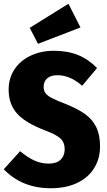

<svg xmlns="http://www.w3.org/2000/svg" viewBox="-20 -983 568 1021"><path d="M496 -621 417 -527Q353 -583 286 -583Q250 -583 231 -566.5Q212 -550 212 -521Q212 -501 222 -487.5Q232 -474 256 -461.5Q280 -449 327 -431Q392 -405 431.5 -377Q471 -349 491.5 -307.5Q512 -266 512 -205Q512 -139 480.5 -88.5Q449 -38 390 -10Q331 18 250 18Q97 18 0 -83L87 -179Q125 -147 161.5 -130Q198 -113 239 -113Q281 -113 302.5 -134Q324 -155 324 -190Q324 -225 302 -246Q280 -267 221 -289Q114 -330 70 -380Q26 -430 26 -506Q26 -568 57.5 -615Q89 -662 144 -687.5Q199 -713 267 -713Q340 -713 396 -690Q452 -667 496 -621ZM344 -963 408 -837 182 -750 138 -835Z"/></svg>

Font: Fira Sans Condensed ExtraBold
Style: Regular
Weight: 800
Width: 3
Designer: Carrois Corporate & Edenspiekermann AG
Foundry: Carrois Corporate GbR & Edenspiekermann AG
Version: Version 4.203